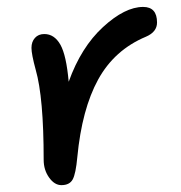

<svg xmlns="http://www.w3.org/2000/svg" viewBox="-20 -522 522 554"><path d="M157.2 12.2Q137.2 12.2 121.6 -9.8Q106 -31.7 106 -61Q106 -240.7 83 -320.8Q70.8 -365.7 70.8 -383.8Q70.8 -401.4 80.8 -412.6Q90.8 -423.8 107.9 -423.8Q136.7 -423.8 154.1 -393.3Q171.4 -362.8 178.2 -286.1Q213.9 -385.7 277.1 -443.8Q340.3 -502 393.1 -502Q433.1 -502 433.1 -457Q433.1 -429.7 400.9 -416Q310.1 -377.9 263.2 -292.5Q216.3 -207 203.1 -68.8Q198.7 -20.5 189.7 -4.2Q180.7 12.2 157.2 12.2Z"/></svg>

Font: Shantell Sans Irregular
Style: Regular
Weight: 400
Designer: Stephen Nixon, Anya Danilova, Shantell Martin
Foundry: Arrow Type
Version: Version 1.006;[9816181b4]